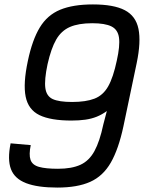

<svg xmlns="http://www.w3.org/2000/svg" viewBox="-20 -834 650 868"><path d="M239 14Q150 14 98 -6Q46 -26 29.5 -69.5Q13 -113 28 -186L119 -178Q110 -135 118 -111.5Q126 -88 156.5 -79.5Q187 -71 242 -71Q304 -71 343.5 -89Q383 -107 407 -151Q431 -195 447 -271L463 -332Q441 -316 417.5 -306.5Q394 -297 366 -293Q338 -289 303 -289Q209 -289 158.5 -313.5Q108 -338 96 -397Q84 -456 106 -559Q126 -654 160 -710Q194 -766 252 -790Q310 -814 400 -814Q494 -814 544 -788Q594 -762 606 -703.5Q618 -645 598 -549L538 -263Q516 -160 481 -99Q446 -38 388 -12Q330 14 239 14ZM306 -373Q368 -373 407 -388Q446 -403 469 -443.5Q492 -484 508 -560Q523 -627 518 -663.5Q513 -700 484 -714.5Q455 -729 397 -729Q335 -729 296 -712Q257 -695 234 -655Q211 -615 195 -544Q180 -473 185 -436Q190 -399 218.5 -386Q247 -373 306 -373Z"/></svg>

Font: Victor Mono Thin SemiBold
Style: Italic
Weight: 600
Italic angle: -12°
Monospace: yes
Version: Version 1.561;gftools[0.9.30]